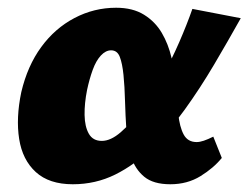

<svg xmlns="http://www.w3.org/2000/svg" viewBox="-20 -462 642 496"><path d="M168 14Q107 14 72.5 -17.5Q38 -49 29.5 -103Q21 -157 35 -224Q51 -292 86.5 -340.5Q122 -389 172.5 -415.5Q223 -442 280 -442Q323 -442 352 -424Q381 -406 398 -377Q415 -348 423 -313Q431 -278 434 -243Q437 -202 440.5 -168Q444 -134 454.5 -114.5Q465 -95 488 -95Q496 -95 506.5 -98.5Q517 -102 531 -109L553 -54Q532 -28 498 -7Q464 14 420 14Q376 14 352.5 -5.5Q329 -25 319 -56.5Q309 -88 306.5 -126Q304 -164 303 -200Q302 -239 299 -268.5Q296 -298 289.5 -315Q283 -332 267 -332Q253 -332 240.5 -318.5Q228 -305 219.5 -281.5Q211 -258 205 -230Q198 -195 198.5 -165Q199 -135 209.5 -116.5Q220 -98 243 -98Q266 -98 292 -120.5Q318 -143 345.5 -179.5Q373 -216 398 -261.5Q423 -307 443 -353Q463 -399 477 -439L602 -415Q569 -356 533 -295Q497 -234 457 -178.5Q417 -123 372.5 -79.5Q328 -36 277.5 -11Q227 14 168 14Z"/></svg>

Font: Ysabeau Office Black
Style: Italic
Weight: 900
Italic angle: -12°
Designer: Christian Thalmann (Catharsis Fonts)
Version: Version 2.001;gftools[0.9.30]; featfreeze: tnum,lnum,ss02